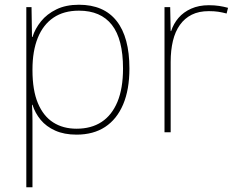

<svg xmlns="http://www.w3.org/2000/svg" viewBox="-20 -558 998 810"><path d="M313 -538Q418 -538 472 -469.5Q526 -401 526 -269Q526 -180 499.5 -117.5Q473 -55 423.5 -22.5Q374 10 303 10Q251 10 213 -7Q175 -24 151.5 -52.5Q128 -81 117 -116H115Q117 -82 117 -49.5Q117 -17 117 15V232H91V-528H113L115 -402H117Q128 -437 153 -468Q178 -499 218 -518.5Q258 -538 313 -538ZM313 -513Q249 -513 205.5 -483.5Q162 -454 139.5 -398.5Q117 -343 117 -265V-262Q117 -177 140 -122.5Q163 -68 204.5 -41.5Q246 -15 303 -15Q365 -15 408.5 -43.5Q452 -72 475.5 -128.5Q499 -185 499 -269Q499 -393 452 -453Q405 -513 313 -513Z M861 -536Q885 -536 904.5 -533Q924 -530 942 -525L936 -501Q917 -506 900.5 -508.5Q884 -511 861 -511Q819 -511 789 -496Q759 -481 739 -453Q719 -425 709.5 -385.5Q700 -346 700 -297V0H674V-528H698L700 -427H702Q712 -458 733 -482.5Q754 -507 786.5 -521.5Q819 -536 861 -536Z"/></svg>

Font: Noto Sans Hebrew Thin
Style: Regular
Weight: 250
Designer: Monotype Design Team
Foundry: Monotype Imaging Inc.
Version: Version 2.003